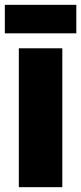

<svg xmlns="http://www.w3.org/2000/svg" viewBox="-38 -775 336 795"><path d="M40 -575H220V0H40ZM-18 -755H278V-637H-18Z"/></svg>

Font: Protest Strike
Style: Regular
Weight: 400
Designer: Octavio Pardo
Foundry: Ashler Design
Version: Version 2.005; ttfautohint (v1.8.4.7-5d5b)